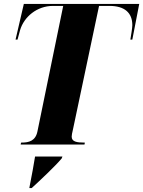

<svg xmlns="http://www.w3.org/2000/svg" viewBox="-20 -734 727 975"><path d="M85 0H409L411 -10H407C371 -10 344 -14 344 -40C344 -47 346 -58 351 -79L483 -704H536C613 -704 652 -669 652 -606C652 -591 645 -552 642 -533H652L687 -714H101L59 -533H69L82 -581C102 -649 168 -704 249 -704H301L170 -66C160 -18 126 -10 91 -10H87ZM130 215 129 221H141C186 180 261 109 293 71L297 61H158C150 109 143 150 130 215Z"/></svg>

Font: Noto Serif Display Condensed Black
Style: Italic
Weight: 900
Width: 3
Italic angle: -12°
Designer: Monotype Design Team
Foundry: Monotype Imaging Inc.
Version: Version 2.009